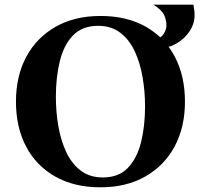

<svg xmlns="http://www.w3.org/2000/svg" viewBox="-20 -783 856 818"><path d="M218 -370Q218 -307 228.5 -246Q239 -185 262 -135.5Q285 -86 323.5 -56.5Q362 -27 418 -27L408 15Q296 15 215 -31Q134 -77 91 -159Q48 -241 48 -350Q48 -459 92 -541Q136 -623 217 -669Q298 -715 408 -715L398 -673Q331 -673 291.5 -632.5Q252 -592 235 -523Q218 -454 218 -370ZM598 -330Q598 -393 587.5 -454Q577 -515 554 -564.5Q531 -614 492.5 -643.5Q454 -673 398 -673L408 -715Q521 -715 601.5 -669Q682 -623 725 -541Q768 -459 768 -350Q768 -241 724 -159Q680 -77 599 -31Q518 15 408 15L418 -27Q486 -27 525 -68Q564 -109 581 -177.5Q598 -246 598 -330ZM653 -577 647 -620Q665 -620 677 -638Q689 -656 689 -675Q689 -697 679.5 -718.5Q670 -740 634 -763H804Q806 -752 807.5 -741Q809 -730 809 -719Q809 -682 787.5 -649.5Q766 -617 730.5 -597Q695 -577 653 -577Z"/></svg>

Font: Poltawski Nowy
Style: Bold
Weight: 700
Designer: Adam Pótawski, Mateusz Machalski, Borys Kosmynka, Ania Wieluska
Foundry: Capitalics.wtf
Version: Version 1.001;gftools[0.9.25]